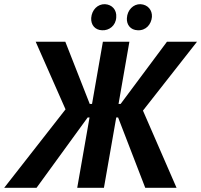

<svg xmlns="http://www.w3.org/2000/svg" viewBox="-61 -900 964 920"><path d="M-41 0H114L359 -337H368L309 0H437L496 -337H505L635 0H785L624 -370L883 -700H739L517 -402H507L559 -700H432L380 -402H369L252 -700H110L253 -376ZM428 -755C462 -753 494 -777 496 -817C499 -853 476 -878 442 -880C407 -881 379 -853 376 -814C374 -780 395 -756 428 -755ZM599 -755C639 -753 664 -784 667 -819C669 -851 648 -878 612 -880C578 -881 549 -852 547 -813C545 -782 564 -756 599 -755Z"/></svg>

Font: Fixel Text 20240404 SemiBold
Style: Italic
Weight: 600
Width: 4
Italic angle: -10°
Designer: AlfaBravo + MacPaw
Foundry: Kyrylo Tkachov, Marchela Mozhyna, Serhii Makarenko, Maria Weinstein, Zakhar Kryvoshyya
Version: Version 1.211;Glyphs 3.2 (3225)